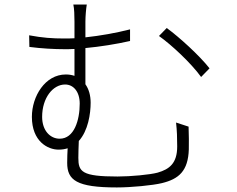

<svg xmlns="http://www.w3.org/2000/svg" viewBox="-20 -797 1040 843"><path d="M165 -284C165 -367 212 -426 266 -426C302 -426 330 -395 330 -342C330 -270 306 -188 242 -188C201 -188 165 -223 165 -284ZM753 -259C757 -223 758 -193 758 -154C758 -80 724 -54 672 -39C639 -30 554 -22 496 -22C339 -22 324 -43 324 -104C324 -124 325 -154 326 -178C367 -223 378 -298 378 -346C378 -378 370 -406 355 -427V-586C420 -592 489 -603 551 -617V-668C488 -652 420 -640 355 -633V-702C355 -725 358 -760 361 -777H302C306 -760 307 -728 307 -702V-629C291 -628 276 -628 261 -628C210 -628 167 -631 108 -642L109 -591C161 -584 220 -581 263 -581C277 -581 292 -581 307 -582V-464C295 -468 283 -470 269 -470C178 -470 120 -374 120 -284C120 -176 190 -140 237 -140C252 -140 265 -142 277 -146C276 -127 275 -106 275 -82C275 -6 316 26 493 26C556 26 650 17 691 7C765 -11 806 -46 809 -141C810 -181 809 -190 808 -241ZM678 -639C732 -601 819 -520 863 -459L900 -497C856 -553 766 -635 712 -674Z"/></svg>

Font: Noto Sans CJK Light
Style: Regular
Weight: 300
Designer: Ryoko NISHIZUKA (kana & ideographs); Paul D. Hunt (Latin, Greek & Cyrillic); Wenlong ZHANG (bopomofo); Sandoll Communica
Foundry: Adobe Systems Incorporated
Version: Version 1.000;PS 1;hotconv 1.0.78;makeotf.lib2.5.61930